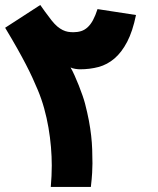

<svg xmlns="http://www.w3.org/2000/svg" viewBox="-74 -738 625 758"><path d="M261.7 -329.1Q271 -293 276.9 -262Q282.7 -231 285.9 -202.6Q289.1 -174.3 290 -147.5Q291 -120.6 291 -92.8Q291 -77.6 289.8 -55.7Q288.6 -33.7 284.7 0H126.5Q128.4 -22.5 129.4 -43.2Q130.4 -64 130.4 -84.5Q130.4 -119.6 127.2 -157.5Q124 -195.3 117.4 -233.9Q110.8 -272.5 100.3 -310.3Q89.8 -348.1 75.2 -382.8Q65.4 -406.2 54.2 -430.7Q43 -455.1 28.1 -483.9Q13.2 -512.7 -6.6 -547.9Q-26.4 -583 -53.7 -628.4L85 -718.3Q90.8 -710 103 -692.9Q115.2 -675.8 129.9 -657.2Q141.6 -642.6 152.3 -633.5Q163.1 -624.5 173.6 -619.4Q184.1 -614.3 194.3 -612.5Q204.6 -610.8 215.8 -610.8Q232.4 -610.8 246.3 -615.2Q260.3 -619.6 272 -630.4Q283.7 -641.1 293.2 -658.7Q302.7 -676.3 311 -702.1L462.9 -678.7Q449.7 -614.3 428 -572.8Q406.2 -531.2 377.9 -507.1Q349.6 -482.9 315.2 -473.6Q280.8 -464.4 241.2 -464.4Q234.9 -464.4 223.4 -466.1Q211.9 -467.8 204.6 -471.7Q211.9 -459 220.5 -439.9Q229 -420.9 237.1 -400.6Q245.1 -380.4 251.7 -361.3Q258.3 -342.3 261.7 -329.1Z"/></svg>

Font: DimaFred
Style: Bold
Weight: 800
Designer: R.Balvardi
Foundry: R.Balvardi (r.balvardi@gmail.com)
Version: Version 1.00;August 2, 2018;FontCreator 11.5.0.2427 64-bit